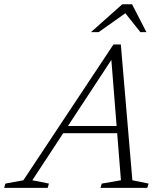

<svg xmlns="http://www.w3.org/2000/svg" viewBox="-83 -904 791 924"><path d="M201 -263 213 -297.5H515L503.5 -263ZM554 -36.5 632 -20.5 626 0H400.5L407 -20.5L499 -36.5L451 -639.5H468.5L72.5 -36.5L152.5 -20.5L146.5 0H-63L-57 -20.5L29.5 -36.5L463 -690H498.5ZM355 -749.5 505.5 -883.5H552.5L621.5 -749.5H592.5L514.5 -847.5H530.5L392 -749.5Z"/></svg>

Font: Newsreader Light
Style: Italic
Weight: 300
Italic angle: -17°
Designer: Hugues Gentile
Foundry: Production Type
Version: Version 1.003